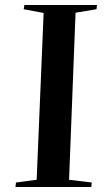

<svg xmlns="http://www.w3.org/2000/svg" viewBox="-20 -750 423 770"><path d="M155 -698 75 -713 78 -730H369L367 -713L283 -699L257 -29L348 -18L346 0H42L44 -18L127 -29Z"/></svg>

Font: Literata 72pt SemiBold
Style: Italic
Weight: 600
Italic angle: -2°
Designer: Latin by Veronika Burian and Jose Scaglione. Greek by Irene Vlachou. Cyrillic by Vera Evstafieva
Foundry: TypeTogether
Version: Version 3.002